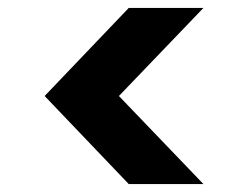

<svg xmlns="http://www.w3.org/2000/svg" viewBox="-20 -521 628 486"><path d="M495 -55H306L93 -278L306 -501H495L281 -278Z"/></svg>

Font: DM Sans 17pt Black
Style: Regular
Weight: 900
Version: Version 4.004;gftools[0.9.30]